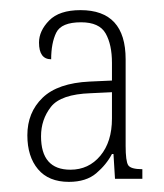

<svg xmlns="http://www.w3.org/2000/svg" viewBox="-20 -739 323 379"><path d="M116 -380Q76 -380 55 -405Q34 -430 34 -472Q34 -517 64 -546Q94 -575 157 -578L201 -580V-615Q201 -651 188.5 -673Q176 -695 140 -695Q101 -695 91 -674.5Q81 -654 81 -622Q57 -622 57 -655Q57 -678 77 -698.5Q97 -719 139 -719Q228 -719 228 -622V-451Q228 -421 233 -413Q238 -405 261 -405V-386H207L204 -435H201Q190 -414 170 -397Q150 -380 116 -380ZM119 -404Q155 -404 178 -431.5Q201 -459 201 -505V-557L159 -555Q100 -553 80.5 -528Q61 -503 61 -470Q61 -404 119 -404Z"/></svg>

Font: Noto Serif Tamil Condensed Thin
Style: Regular
Weight: 100
Width: 3
Designer: Indian Type Foundry, Tom Grace, and the Monotype Design Team
Foundry: Monotype Imaging Inc.
Version: Version 2.004; ttfautohint (v1.8.4.7-5d5b)